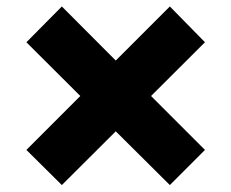

<svg xmlns="http://www.w3.org/2000/svg" viewBox="-20 -582 698 579"><path d="M166.5 -23.9 59.6 -129.9 222.2 -292.5 59.6 -454.6 166.5 -562.5 329.1 -399.4 492.2 -562.5 598.1 -454.6 435.5 -292.5 598.1 -129.9 492.2 -23.9 329.1 -186Z"/></svg>

Font: Inter Tight ExtraBold
Style: Regular
Weight: 800
Designer: Rasmus Andersson
Foundry: rsms
Version: Version 3.004; ttfautohint (v1.8.4.7-5d5b)